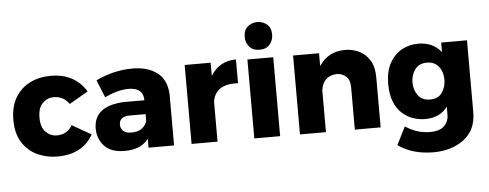

<svg xmlns="http://www.w3.org/2000/svg" viewBox="-59 -950 3336 1311"><g transform="rotate(-5 1609.5 -294.5)"><path d="M302 6Q229.5 6 165.8 -23.2Q102 -52.5 61.5 -116Q24 -177 24 -268Q24 -360 61 -422Q98 -484 161.5 -515.5Q225 -547 304 -547Q468 -547 546 -419L417 -344Q379 -400 311 -400Q268 -400 235.5 -368Q203 -336 203 -269Q203 -202 235.5 -170Q268 -138 311 -138Q383 -138 417 -199L548 -124Q475 6 302 6Z M764 8Q670 8 624.5 -41.5Q579 -91 579 -161Q579 -315 786 -325H927Q927 -412 824 -412Q755 -412 662 -369L613 -489Q736 -548 865 -548Q966 -548 1031 -501Q1096 -454 1102 -352V0H927V-61Q875 8 764 8ZM819 -113Q866 -113 892.2 -133.2Q918.5 -153.5 927 -183V-230H821Q746 -230 746 -174Q746 -149 763 -131Q780 -113 819 -113Z M1400 0H1222V-541H1400V-451Q1460 -548 1574 -548V-385L1553 -386Q1420 -386 1400 -276Z M1741 -600Q1694 -600 1670.5 -629Q1647 -658 1647 -695Q1647 -743 1675.5 -766.5Q1704 -790 1741 -790Q1778 -790 1806.5 -766.5Q1835 -743 1835 -695Q1835 -658 1811.5 -629Q1788 -600 1741 -600ZM1829 0H1652V-541H1829Z M2518 0H2341V-290Q2341 -342 2313.5 -365.5Q2286 -389 2249 -389Q2156 -383 2143 -286V0H1965V-541H2143V-453Q2205 -548 2322 -548Q2371.5 -548 2416.2 -527.2Q2461 -506.5 2490.5 -459.5Q2518 -414 2518 -341Z M2863 201Q2721 201 2621 131L2683 8Q2763 61 2850 61Q2920 61 2950 29.5Q2980 -2 2980 -43V-101Q2927 -30 2826 -30Q2786 -30 2745 -43.5Q2704 -57 2669.5 -88Q2635 -119 2615 -169Q2595 -219 2595 -291Q2595 -375 2626 -432Q2659 -491.5 2710.8 -519.2Q2762.5 -547 2822 -547Q2924 -547 2980 -475V-541H3157V-48Q3157 73 3073 137Q2989 201 2863 201ZM2871 -160Q2927 -160 2953.5 -198Q2980 -236 2980 -286Q2980 -321 2967.8 -349.8Q2955.5 -378.5 2931.2 -395.8Q2907 -413 2871 -413Q2817 -413 2789 -375Q2761 -337 2761 -286Q2761 -236 2788.5 -198Q2816 -160 2871 -160Z"/></g></svg>

Font: Argentum Novus
Style: Bold
Weight: 700
Designer: Julieta Ulanovsky (font) & Cristiano Sobral (main changes)
Foundry: Julieta Ulanovsky (font) & Cristiano Sobral (main changes)
Version: Version 3.00;November 27, 2020;FontCreator 13.0.0.2655 64-bi